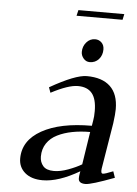

<svg xmlns="http://www.w3.org/2000/svg" viewBox="-53 -777 590 826"><g transform="rotate(5 242.0 -364.5)"><path d="M58.1 -78.1Q58.1 -156.2 137.5 -200.7Q216.8 -245.1 353 -245.1L356.9 -269Q359.9 -283.7 359.9 -309.1Q359.9 -360.8 339.8 -385.5Q319.8 -410.2 278.8 -410.2Q237.3 -410.2 163.1 -371.1L154.8 -394Q263.7 -456.1 313 -456.1Q379.4 -456.1 414.3 -423.1Q449.2 -390.1 449.2 -325.2Q449.2 -304.7 443.8 -264.2L411.1 -64.9Q408.2 -43.9 418 -43.9Q427.2 -43.9 461.9 -58.1L471.2 -30.8Q371.6 6.8 347.2 6.8Q316.9 6.8 316.9 -15.1Q316.9 -25.4 318.8 -35.2L320.8 -45.9Q230.5 6.8 162.1 6.8Q113.8 6.8 85.9 -16.8Q58.1 -40.5 58.1 -78.1ZM146 -94.2Q146 -70.3 160.2 -53.7Q174.3 -37.1 207 -37.1Q234.9 -37.1 268.6 -49.6Q302.2 -62 326.2 -76.2L348.1 -217.8Q306.6 -217.8 271.2 -210.9Q235.8 -204.1 207.3 -189.9Q178.7 -175.8 162.4 -151.4Q146 -127 146 -94.2ZM246.1 -710.9 252 -735.8H450.2L444.8 -710.9ZM282.2 -558.1Q282.2 -582 297.4 -599.6Q312.5 -617.2 335 -617.2Q351.1 -617.2 362.5 -606.2Q374 -595.2 374 -576.2Q374 -551.3 358.9 -534.2Q343.8 -517.1 319.8 -517.1Q303.7 -517.1 293 -529.8Q282.2 -542.5 282.2 -558.1Z"/></g></svg>

Font: Dehuti Alt
Style: Bold-Italic
Weight: 700
Version: Version 1.2